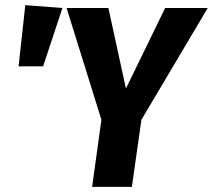

<svg xmlns="http://www.w3.org/2000/svg" viewBox="-20 -724 825 744"><path d="M785 -693 528 -260 491 0H337L373 -260L238 -693H400L468 -381L620 -693ZM78 -704 222 -693 147 -467H52Z"/></svg>

Font: Fira Sans Condensed
Style: Bold Italic
Weight: 700
Width: 3
Italic angle: -8°
Designer: Carrois Corporate & Edenspiekermann AG
Foundry: Carrois Corporate GbR & Edenspiekermann AG
Version: Version 4.203